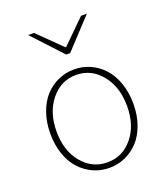

<svg xmlns="http://www.w3.org/2000/svg" viewBox="-135 -815 802 921"><g transform="rotate(-20 266.0 -354.0)"><path d="M54.2 -237.8Q54.2 -296.4 71.3 -344.7Q88.4 -393.1 117.4 -424.6Q146.5 -456.1 184.8 -473.1Q223.1 -490.2 266.1 -490.2Q309.1 -490.2 347.4 -473.1Q385.7 -456.1 414.8 -424.6Q443.8 -393.1 460.9 -344.7Q478 -296.4 478 -237.8Q478 -180.2 460.9 -132.3Q443.8 -84.5 414.8 -53.2Q385.7 -22 347.4 -4.9Q309.1 12.2 266.1 12.2Q223.1 12.2 184.8 -4.9Q146.5 -22 117.4 -53.2Q88.4 -84.5 71.3 -132.3Q54.2 -180.2 54.2 -237.8ZM445.8 -237.8Q445.8 -335.9 394.5 -398.9Q343.3 -461.9 266.1 -461.9Q189 -461.9 137.5 -398.9Q85.9 -335.9 85.9 -237.8Q85.9 -140.1 137.2 -78.1Q188.5 -16.1 266.1 -16.1Q343.8 -16.1 394.8 -78.1Q445.8 -140.1 445.8 -237.8ZM255.9 -569.8 116.2 -720.2H146L264.2 -604H268.1L386.2 -720.2H416L275.9 -569.8Z"/></g></svg>

Font: Source Sans 3 ExtraLight
Style: Regular
Weight: 200
Designer: Paul D. Hunt
Foundry: Adobe
Version: Version 3.052;hotconv 1.1.0;makeotfexe 2.6.0